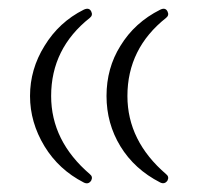

<svg xmlns="http://www.w3.org/2000/svg" viewBox="-20 -386 455 440"><path d="M97.2 -166Q97.2 -63 186 13.2Q193.4 19 189 27.8Q182.6 37.6 171.9 32.2Q114.7 2.9 82 -50.8Q48.8 -105.5 48.8 -166Q48.8 -227.5 82 -280.8Q115.2 -335.4 171.9 -363.8Q184.1 -369.6 189 -359.9Q193.4 -351.1 186 -345.2Q97.2 -274.9 97.2 -166ZM272 -166Q272 -63 360.8 13.2Q368.2 19 363.8 27.8Q357.4 37.1 347.2 32.2Q288.1 2 255.9 -50.8Q224.1 -103 224.1 -166Q224.1 -230 255.9 -280.8Q288.6 -334.5 347.2 -363.8Q358.9 -369.6 363.8 -359.9Q368.2 -351.1 360.8 -345.2Q272 -274.9 272 -166Z"/></svg>

Font: Kitab
Style: Regular
Weight: 400
Designer: SIL International
Foundry: Khaled Hosny
Version: Version 1.000